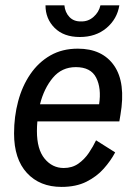

<svg xmlns="http://www.w3.org/2000/svg" viewBox="-20 -697 515 728"><path d="M213.3 11.7Q130.8 11.7 82.1 -41.2Q33.3 -94.2 33.3 -190.8Q33.3 -255 48.8 -312.9Q64.2 -370.8 95 -415.8Q125.8 -460.8 170.8 -486.7Q215.8 -512.5 275 -512.5Q368.3 -512.5 412.9 -447.9Q457.5 -383.3 436.7 -261.7L432.5 -236.7H121.7Q120 -218.3 120 -200Q120 -130.8 149.2 -95.4Q178.3 -60 221.7 -60Q253.3 -60 276.7 -76.2Q300 -92.5 316.7 -117.1Q333.3 -141.7 344.2 -165L416.7 -119.2Q400 -87.5 373.3 -57.5Q346.7 -27.5 307.5 -7.9Q268.3 11.7 213.3 11.7ZM267.5 -442.5Q214.2 -442.5 180.4 -402.1Q146.7 -361.7 131.7 -301.7H355.8Q365 -362.5 344.6 -402.5Q324.2 -442.5 267.5 -442.5ZM282.5 -556.7Q221.7 -556.7 187.1 -591.2Q152.5 -625.8 152.5 -676.7H224.2Q226.7 -650 243.3 -632.5Q260 -615 287.5 -615.8Q314.2 -615 334.6 -632.9Q355 -650.8 360.8 -676.7H432.5Q424.2 -625 383.8 -590.8Q343.3 -556.7 282.5 -556.7Z"/></svg>

Font: Familjen Grotesk GF
Style: Italic
Weight: 400
Designer: Anders Wikstroem, Jonas Baeckman, Matilda Gysing, Kristian Moeller
Foundry: Familjen STHML AB
Version: Version 2.000; Beta; Release 4; Build 6